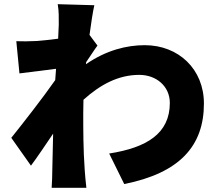

<svg xmlns="http://www.w3.org/2000/svg" viewBox="-20 -840 1040 918"><path d="M261 -722 258 -655C220 -650 184 -646 157 -644C115 -642 90 -642 58 -643L73 -489L248 -511L244 -457C184 -371 90 -251 34 -181L128 -48C156 -85 196 -145 234 -201L230 -25C230 -9 229 32 227 58H393C390 33 386 -10 385 -28C378 -124 378 -222 378 -298L379 -363C459 -435 545 -482 646 -482C728 -482 792 -427 792 -348C792 -201 681 -134 502 -106L574 40C839 -13 955 -142 955 -345C955 -509 834 -624 672 -624C586 -624 488 -600 391 -533L392 -543C410 -569 433 -605 446 -622L408 -673C416 -733 424 -784 431 -815L256 -820C262 -786 261 -754 261 -722Z"/></svg>

Font: Noto Sans CJK TC Black
Style: Regular
Weight: 900
Designer: Ryoko NISHIZUKA 西塚涼子 (kana, bopomofo & ideographs); Paul D. Hunt (Latin, Greek & Cyrillic); Sandoll Communications 산돌커뮤니
Foundry: Adobe
Version: Version 2.004;hotconv 1.0.118;makeotfexe 2.5.65603